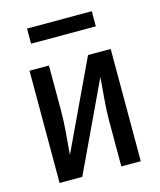

<svg xmlns="http://www.w3.org/2000/svg" viewBox="-107 -782 714 859"><g transform="rotate(-15 250.0 -352.5)"><path d="M62 0V-520H152V-312Q152 -261 147.5 -210.5Q143 -160 139 -109L333 -520H438V0H348V-208Q348 -259 352.5 -309.5Q357 -360 361 -411L167 0ZM100 -635V-705H400V-635Z"/></g></svg>

Font: Iosevka Medium
Style: Regular
Weight: 500
Monospace: yes
Designer: Belleve Invis
Foundry: Belleve Invis
Version: Version 32.5.0; ttfautohint (v1.8.4)